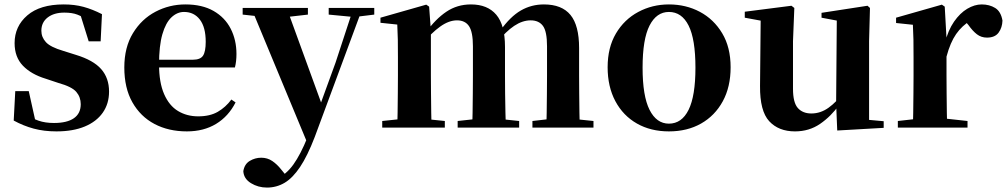

<svg xmlns="http://www.w3.org/2000/svg" viewBox="-20 -577 4555 868"><path d="M235 17Q179 17 132.5 4.5Q86 -8 42 -32L49 -165H110L142 -21L91 -28V-64Q124 -42 154 -31.5Q184 -21 224 -21Q283 -21 314 -42.5Q345 -64 345 -106Q345 -138 325 -161.5Q305 -185 244 -202L187 -221Q121 -241 83.5 -280Q46 -319 46 -382Q46 -458 103.5 -507.5Q161 -557 268 -557Q317 -557 357.5 -546Q398 -535 441 -513L435 -390H381L338 -528L383 -512V-482Q353 -502 329.5 -511Q306 -520 271 -520Q224 -520 195.5 -498Q167 -476 167 -438Q167 -409 187.5 -386.5Q208 -364 266 -347L323 -329Q402 -305 437.5 -264.5Q473 -224 473 -163Q473 -108 444.5 -67.5Q416 -27 363 -5Q310 17 235 17Z M825 17Q742 17 678.5 -16.5Q615 -50 578.5 -114.5Q542 -179 542 -272Q542 -363 581 -427Q620 -491 683 -524Q746 -557 818 -557Q894 -557 945.5 -527.5Q997 -498 1023 -447Q1049 -396 1049 -333Q1049 -299 1042 -272H606V-307H852Q886 -307 898 -325.5Q910 -344 910 -388Q910 -454 883.5 -488.5Q857 -523 812 -523Q781 -523 755 -498.5Q729 -474 714 -422Q699 -370 699 -286Q699 -204 722 -151.5Q745 -99 785 -75Q825 -51 876 -51Q929 -51 964.5 -71.5Q1000 -92 1026 -127L1045 -114Q1013 -51 957 -17Q901 17 825 17Z M1187 271Q1147 271 1114.5 251Q1082 231 1080 197Q1085 165 1109 150.5Q1133 136 1161 136Q1189 136 1211 151Q1233 166 1251 189L1282 227L1246 251L1227 234Q1274 212 1306.5 166.5Q1339 121 1370 44L1401 -28L1410 -55L1497 -294L1578 -541H1619L1403 42Q1370 128 1336.5 178Q1303 228 1266.5 249.5Q1230 271 1187 271ZM1373 78 1116 -541H1276L1434 -107L1440 -97ZM1077 -511V-541H1372V-511L1276 -500H1178ZM1466 -511V-541H1672V-511L1590 -501H1571Z M1708 0V-30L1813 -41H1884L1991 -30V0ZM1776 0Q1777 -26 1777.5 -68Q1778 -110 1778.5 -156Q1779 -202 1779 -236V-317Q1779 -366 1778.5 -397.5Q1778 -429 1776 -466L1700 -474V-497L1907 -556L1920 -547L1928 -438V-435V-236Q1928 -202 1928.5 -156Q1929 -110 1929.5 -68Q1930 -26 1931 0ZM2049 0V-30L2150 -41H2222L2327 -30V0ZM2114 0Q2116 -26 2116.5 -67.5Q2117 -109 2117.5 -155Q2118 -201 2118 -236V-368Q2118 -432 2100.5 -458.5Q2083 -485 2046 -485Q2009 -485 1969.5 -456.5Q1930 -428 1893 -382L1889 -431H1906Q1949 -491 1998 -524Q2047 -557 2109 -557Q2184 -557 2223.5 -510.5Q2263 -464 2263 -365V-236Q2263 -201 2263.5 -155Q2264 -109 2265 -67.5Q2266 -26 2267 0ZM2387 0V-30L2483 -41H2557L2663 -30V0ZM2450 0Q2451 -26 2451.5 -67.5Q2452 -109 2452.5 -155Q2453 -201 2453 -236V-368Q2453 -435 2434.5 -460Q2416 -485 2379 -485Q2342 -485 2304.5 -460Q2267 -435 2226 -384L2220 -439H2242Q2287 -502 2334.5 -529.5Q2382 -557 2439 -557Q2520 -557 2559 -509.5Q2598 -462 2598 -360V-236Q2598 -201 2598.5 -155Q2599 -109 2599.5 -67.5Q2600 -26 2601 0Z M3004 17Q2922 17 2859.5 -18.5Q2797 -54 2762 -119.5Q2727 -185 2727 -273Q2727 -362 2764.5 -425.5Q2802 -489 2865.5 -523Q2929 -557 3004 -557Q3081 -557 3144 -523.5Q3207 -490 3245 -426.5Q3283 -363 3283 -273Q3283 -184 3247.5 -119Q3212 -54 3149.5 -18.5Q3087 17 3004 17ZM3004 -18Q3062 -18 3093 -80.5Q3124 -143 3124 -271Q3124 -400 3093 -461.5Q3062 -523 3004 -523Q2948 -523 2916.5 -461.5Q2885 -400 2885 -271Q2885 -143 2916.5 -80.5Q2948 -18 3004 -18Z M3574 17Q3500 17 3457.5 -29Q3415 -75 3416 -188L3419 -501L3450 -478L3347 -497V-524L3558 -551L3571 -541L3565 -391V-176Q3565 -113 3587 -88.5Q3609 -64 3648 -64Q3690 -64 3726.5 -90.5Q3763 -117 3791 -157L3827 -103H3774Q3737 -51 3687.5 -17Q3638 17 3574 17ZM3765 13 3760 -108V-111L3763 -484L3694 -497V-519L3902 -551L3913 -541L3909 -391V-35L3975 -29V1Z M4039 0V-30L4146 -42H4244L4354 -30V0ZM4107 0Q4108 -26 4108.5 -68Q4109 -110 4109.5 -156Q4110 -202 4110 -236V-316Q4110 -366 4109.5 -397.5Q4109 -429 4107 -465L4031 -473V-497L4238 -556L4251 -547L4259 -404V-403V-236Q4259 -202 4259.5 -156Q4260 -110 4260.5 -68Q4261 -26 4262 0ZM4259 -321 4223 -383H4252Q4266 -440 4293 -479Q4320 -518 4353 -537.5Q4386 -557 4418 -557Q4453 -557 4479 -541Q4505 -525 4512 -484Q4511 -452 4494.5 -429.5Q4478 -407 4442 -407Q4416 -407 4396.5 -422Q4377 -437 4358 -464L4335 -491L4369 -485Q4329 -461 4302.5 -423Q4276 -385 4259 -321Z"/></svg>

Font: Noto Serif TC ExtraBold
Style: Regular
Weight: 800
Designer: Ryoko NISHIZUKA 西塚涼子 (kana & ideographs); Frank Grießhammer (Latin, Greek & Cyrillic); Wenlong ZHANG 张文龙 (bopomofo); San
Foundry: Adobe
Version: Version 2.002-H1;hotconv 1.1.0;makeotfexe 2.6.0